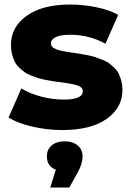

<svg xmlns="http://www.w3.org/2000/svg" viewBox="-20 -571 587 856"><path d="M257.8 8.8Q189.5 8.8 123.8 -6.6Q58.1 -22 18.1 -46.9L75.2 -176.8Q112.3 -153.8 163.3 -140.4Q214.4 -127 264.2 -127Q349.1 -127 349.1 -164.1Q349.1 -182.1 325.7 -189.9Q302.2 -197.8 252 -204.1Q231 -206.5 218.8 -208.5Q206.5 -210.4 185.5 -214.4Q164.6 -218.3 151.4 -222.4Q138.2 -226.6 119.9 -233.6Q101.6 -240.7 90.1 -249Q78.6 -257.3 65.7 -269.5Q52.7 -281.7 45.7 -296.1Q38.6 -310.5 33.7 -329.6Q28.8 -348.6 28.8 -371.1Q28.8 -450.2 98.9 -500.5Q168.9 -550.8 293 -550.8Q351.6 -550.8 409.4 -538.8Q467.3 -526.9 506.8 -504.9L450.2 -376Q377.4 -416 293.9 -416Q249 -416 228 -405.3Q207 -394.5 207 -377.9Q207 -371.1 210.2 -365.7Q213.4 -360.4 220.9 -356.2Q228.5 -352.1 235.6 -349.4Q242.7 -346.7 256.3 -344Q270 -341.3 279.1 -339.8Q288.1 -338.4 306.2 -335.9Q328.1 -332.5 338.9 -330.8Q349.6 -329.1 371.6 -324.7Q393.6 -320.3 405.5 -316.2Q417.5 -312 436.3 -304.7Q455.1 -297.4 465.8 -289.3Q476.6 -281.2 489.5 -269Q502.4 -256.8 509.3 -242.7Q516.1 -228.5 521 -209.7Q525.9 -190.9 525.9 -168.9Q525.9 -90.8 455.6 -41Q385.3 8.8 257.8 8.8ZM204.1 265.1 229 185.1Q189 171.4 189 126Q189 95.7 210.4 77.4Q231.9 59.1 268.1 59.1Q304.7 59.1 326.4 77.4Q348.1 95.7 348.1 126Q348.1 159.2 326.2 198.2L289.1 265.1Z"/></svg>

Font: Montserrat ExtraBold
Style: Regular
Weight: 800
Designer: Julieta Ulanovsky
Foundry: Julieta Ulanovsky
Version: Version 9.000